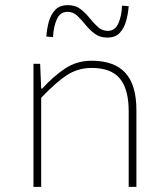

<svg xmlns="http://www.w3.org/2000/svg" viewBox="-20 -726 640 746"><path d="M110 0V-478H136L140 -382H144Q187 -429 232.5 -459.5Q278 -490 336 -490Q424 -490 467 -443Q510 -396 510 -298V0H480V-294Q480 -379 446 -420.5Q412 -462 336 -462Q282 -462 239 -433.5Q196 -405 140 -346V0ZM397 -580Q368 -580 348 -595Q328 -610 312 -630Q296 -650 280 -665Q264 -680 242 -680Q214 -680 201 -651.5Q188 -623 186 -582L160 -584Q162 -613 169.5 -641Q177 -669 194.5 -687.5Q212 -706 244 -706Q273 -706 292.5 -691Q312 -676 328 -656Q344 -636 360.5 -621Q377 -606 399 -606Q427 -606 440 -635.5Q453 -665 454 -704L480 -702Q478 -674 470.5 -646Q463 -618 446 -599Q429 -580 397 -580Z"/></svg>

Font: Source Code Pro ExtraLight ExtraLight
Style: Regular
Weight: 250
Monospace: yes
Version: Version 1.018;hotconv 1.0.116;makeotfexe 2.5.65601